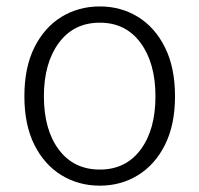

<svg xmlns="http://www.w3.org/2000/svg" viewBox="-20 -567 623 600"><path d="M292 13.2Q225.6 13.2 172.1 -19.5Q118.7 -52.2 87.4 -114.5Q56.2 -176.8 56.2 -266.1Q56.2 -356 87.4 -418.7Q118.7 -481.4 172.1 -514.2Q225.6 -546.9 292 -546.9Q357.9 -546.9 411.1 -514.2Q464.4 -481.4 495.6 -418.7Q526.9 -356 526.9 -266.1Q526.9 -176.8 495.6 -114.5Q464.4 -52.2 411.1 -19.5Q357.9 13.2 292 13.2ZM292 -37.1Q373 -37.1 419.4 -99.4Q465.8 -161.6 465.8 -266.1Q465.8 -369.6 419.4 -432.9Q373 -496.1 292 -496.1Q210.4 -496.1 163.8 -432.9Q117.2 -369.6 117.2 -266.1Q117.2 -161.6 163.8 -99.4Q210.4 -37.1 292 -37.1Z"/></svg>

Font: Source Han Sans CN Light
Style: Regular
Weight: 300
Designer: Ryoko NISHIZUKA  (kana, bopomofo & ideographs); Paul D. Hunt (Latin, Greek & Cyrillic); Sandoll Communications , Soo-you
Foundry: Adobe
Version: Version 2.000;hotconv 1.0.107;makeotfexe 2.5.65593